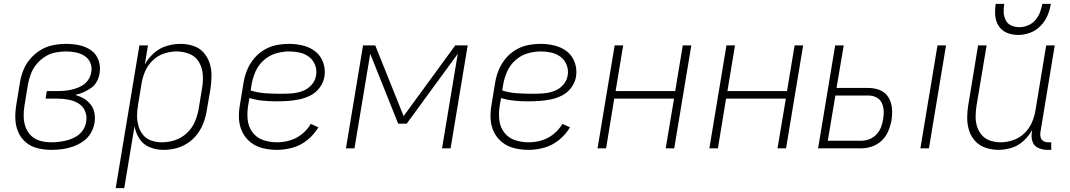

<svg xmlns="http://www.w3.org/2000/svg" viewBox="-20 -764 5512 989"><path d="M244 8Q272 8 299.5 4.5Q327 1 354.5 -8.5Q382 -18 407 -35Q432 -52 447 -77.5Q462 -103 467 -131Q471 -156 466.5 -181Q462 -206 447.5 -225Q433 -244 412.5 -256Q392 -268 368 -275Q390 -280 410.5 -289Q431 -298 450 -311.5Q469 -325 479.5 -345.5Q490 -366 493 -387Q499 -422 487.5 -454Q476 -486 449 -505Q422 -524 388.5 -531Q355 -538 321 -538Q288 -538 254 -531.5Q220 -525 189.5 -506.5Q159 -488 135.5 -460.5Q112 -433 99.5 -400.5Q87 -368 82 -335L64 -225Q58 -189 59 -153Q60 -117 73.5 -85Q87 -53 113 -31Q139 -9 173.5 -0.5Q208 8 244 8ZM245 -31Q216 -31 189 -38Q162 -45 142 -63.5Q122 -82 112.5 -107.5Q103 -133 102 -161.5Q101 -190 106 -219L124 -329Q129 -356 139 -383Q149 -410 168 -433Q187 -456 212 -472Q237 -488 265 -493.5Q293 -499 320 -499Q346 -499 370.5 -494Q395 -489 415.5 -476Q436 -463 445.5 -440Q455 -417 450 -392Q447 -371 434.5 -352.5Q422 -334 403 -323Q384 -312 363 -306Q342 -300 321.5 -297.5Q301 -295 281 -295H221L215 -256H274Q303 -256 331 -251Q359 -246 383 -232Q407 -218 418 -192Q429 -166 424 -137Q421 -115 408 -95Q395 -75 375 -62.5Q355 -50 333 -43.5Q311 -37 289 -34Q267 -31 245 -31Z M576 205H620L673 -114Q679 -79 698.5 -49Q718 -19 751.5 -5.5Q785 8 822 8Q854 8 886 0Q918 -8 947 -27Q976 -46 996.5 -73.5Q1017 -101 1028.5 -132Q1040 -163 1045 -195L1064 -305Q1069 -339 1069.5 -373Q1070 -407 1060 -438Q1050 -469 1029 -493Q1008 -517 976 -527.5Q944 -538 911 -538Q875 -538 839 -527.5Q803 -517 773.5 -491Q744 -465 726 -432L742 -530H698ZM814 -31Q786 -31 760.5 -39.5Q735 -48 718 -68Q701 -88 693.5 -114Q686 -140 686 -167.5Q686 -195 691 -223L709 -333Q714 -365 727.5 -396.5Q741 -428 767 -453Q793 -478 825.5 -488.5Q858 -499 890 -499Q925 -499 956.5 -486Q988 -473 1005 -444Q1022 -415 1024.5 -380.5Q1027 -346 1021 -311L1003 -201Q997 -168 983 -135.5Q969 -103 942 -78Q915 -53 881.5 -42Q848 -31 814 -31Z M1407 8Q1447 8 1488 -3.5Q1529 -15 1563.5 -43Q1598 -71 1620 -108L1581 -126Q1563 -95 1534.5 -72.5Q1506 -50 1473 -40.5Q1440 -31 1407 -31Q1370 -31 1336 -42.5Q1302 -54 1281 -82Q1260 -110 1256 -146Q1252 -182 1258 -219L1265 -259Q1298 -249 1333 -245.5Q1368 -242 1404 -242Q1433 -242 1462.5 -244Q1492 -246 1521.5 -252Q1551 -258 1579.5 -272.5Q1608 -287 1627 -313Q1646 -339 1651 -369Q1657 -406 1645 -441Q1633 -476 1605.5 -498Q1578 -520 1542.5 -529Q1507 -538 1470 -538Q1437 -538 1403.5 -531.5Q1370 -525 1339.5 -506.5Q1309 -488 1286.5 -460Q1264 -432 1251.5 -400Q1239 -368 1234 -335L1216 -225Q1209 -188 1211 -151.5Q1213 -115 1228.5 -83.5Q1244 -52 1271.5 -30.5Q1299 -9 1334.5 -0.5Q1370 8 1407 8ZM1430 -281Q1389 -281 1349 -283.5Q1309 -286 1271 -298L1276 -329Q1282 -363 1296.5 -396Q1311 -429 1339 -454Q1367 -479 1401.5 -489Q1436 -499 1470 -499Q1497 -499 1524 -493Q1551 -487 1572 -471Q1593 -455 1603 -429Q1613 -403 1608 -375Q1604 -348 1584 -326Q1564 -304 1537 -294.5Q1510 -285 1483.5 -283Q1457 -281 1430 -281Z M1762 0H1806L1887 -487L2031 -127H2075L2338 -487L2257 0H2301L2389 -530H2325L2059 -166L1913 -530H1850Z M2703 8Q2743 8 2784 -3.5Q2825 -15 2859.5 -43Q2894 -71 2916 -108L2877 -126Q2859 -95 2830.5 -72.5Q2802 -50 2769 -40.5Q2736 -31 2703 -31Q2666 -31 2632 -42.5Q2598 -54 2577 -82Q2556 -110 2552 -146Q2548 -182 2554 -219L2561 -259Q2594 -249 2629 -245.5Q2664 -242 2700 -242Q2729 -242 2758.5 -244Q2788 -246 2817.5 -252Q2847 -258 2875.5 -272.5Q2904 -287 2923 -313Q2942 -339 2947 -369Q2953 -406 2941 -441Q2929 -476 2901.5 -498Q2874 -520 2838.5 -529Q2803 -538 2766 -538Q2733 -538 2699.5 -531.5Q2666 -525 2635.5 -506.5Q2605 -488 2582.5 -460Q2560 -432 2547.5 -400Q2535 -368 2530 -335L2512 -225Q2505 -188 2507 -151.5Q2509 -115 2524.5 -83.5Q2540 -52 2567.5 -30.5Q2595 -9 2630.5 -0.5Q2666 8 2703 8ZM2726 -281Q2685 -281 2645 -283.5Q2605 -286 2567 -298L2572 -329Q2578 -363 2592.5 -396Q2607 -429 2635 -454Q2663 -479 2697.5 -489Q2732 -499 2766 -499Q2793 -499 2820 -493Q2847 -487 2868 -471Q2889 -455 2899 -429Q2909 -403 2904 -375Q2900 -348 2880 -326Q2860 -304 2833 -294.5Q2806 -285 2779.5 -283Q2753 -281 2726 -281Z M3058 0H3102L3144 -256H3452L3409 0H3453L3541 -530H3497L3458 -295H3151L3190 -530H3146Z M3634 0H3678L3720 -256H4028L3985 0H4029L4117 -530H4073L4034 -295H3727L3766 -530H3722Z M4721 0H4765L4853 -530H4809ZM4194 0H4416Q4444 0 4472 -9.5Q4500 -19 4522 -40Q4544 -61 4555.5 -88.5Q4567 -116 4572 -144Q4577 -175 4574.5 -206Q4572 -237 4556.5 -262.5Q4541 -288 4513 -299.5Q4485 -311 4453 -311H4289L4326 -530H4282ZM4244 -39 4283 -272H4453Q4475 -272 4494 -262.5Q4513 -253 4522 -234Q4531 -215 4532 -193.5Q4533 -172 4529 -150Q4526 -129 4518 -108.5Q4510 -88 4494.5 -71.5Q4479 -55 4458 -47Q4437 -39 4416 -39Z M5124 8Q5157 8 5191 -2.5Q5225 -13 5252.5 -38.5Q5280 -64 5297 -95L5295 -82Q5291 -57 5298.5 -34.5Q5306 -12 5328 -2Q5350 8 5374 8H5395V-31H5381Q5367 -31 5355.5 -37Q5344 -43 5340.5 -55.5Q5337 -68 5339 -82L5413 -530H5369L5314 -197Q5309 -165 5295.5 -133.5Q5282 -102 5256.5 -77.5Q5231 -53 5198.5 -42Q5166 -31 5134 -31Q5134 -31 5134 -31Q5134 -31 5134 -31Q5106 -31 5080.5 -39.5Q5055 -48 5038 -67.5Q5021 -87 5013 -112Q5005 -137 5005.5 -164.5Q5006 -192 5010 -219L5062 -530H5018L4968 -225Q4962 -191 4962 -157Q4962 -123 4972 -91.5Q4982 -60 5004 -36.5Q5026 -13 5058 -2.5Q5090 8 5124 8ZM5224 -584Q5255 -584 5285.5 -595Q5316 -606 5339.5 -630Q5363 -654 5375.5 -683.5Q5388 -713 5393 -744H5349Q5345 -722 5337 -700.5Q5329 -679 5313 -660.5Q5297 -642 5275 -633Q5253 -624 5231 -624Q5209 -624 5189.5 -632.5Q5170 -641 5160.5 -660Q5151 -679 5150 -700.5Q5149 -722 5153 -744H5109Q5104 -714 5106.5 -684Q5109 -654 5124.5 -630Q5140 -606 5167 -595Q5194 -584 5224 -584Z"/></svg>

Font: Iosevka Sparkle Extralight
Style: Italic
Weight: 200
Italic angle: -9°
Designer: Belleve Invis
Foundry: Belleve Invis
Version: Version 4.5.0; ttfautohint (v1.8.3)